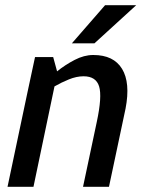

<svg xmlns="http://www.w3.org/2000/svg" viewBox="-20 -720 555 740"><path d="M400 0H300L353 -250Q374 -348 362 -387Q350 -426 302 -426Q275 -426 245.5 -414Q216 -402 190 -387L109 0H9L85 -360L115 -500H185L200 -445Q231 -470 267.5 -489Q304 -508 339 -508H340Q418 -508 450.5 -454.5Q483 -401 464 -302L453 -250ZM505 -700 344 -553H257L385 -700Z"/></svg>

Font: Epunda Sans Medium
Style: Italic
Weight: 500
Italic angle: -12.0243°
Designer: Simon Atzbach
Foundry: typofactur
Version: Version 2.204; ttfautohint (v1.8.4.7-5d5b)